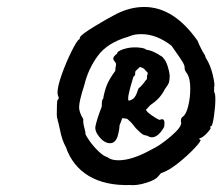

<svg xmlns="http://www.w3.org/2000/svg" viewBox="-20 -604 638 551"><path d="M169 -182Q158 -201 152 -232Q151 -237 147 -254Q146 -255 145.5 -259.5Q145 -264 144 -265Q143 -267 143 -279Q143 -311 145 -317Q149 -320 148.5 -323.5Q148 -327 147 -328Q145 -334 145 -338Q145 -356 157.5 -391Q170 -426 185.5 -457Q201 -488 207 -491Q209 -491 209 -494.5Q209 -498 210 -498Q215 -506 250 -527.5Q285 -549 314 -564Q354 -584 394 -584Q479 -584 547 -487Q550 -478 561 -457Q570 -444 570 -439Q584 -418 591 -387.5Q598 -357 594 -353Q595 -351 594.5 -346Q594 -341 595 -339Q598 -335 598 -319Q598 -298 594 -270.5Q590 -243 586 -242Q585 -242 583.5 -240.5Q582 -239 584 -238Q587 -236 574 -222Q561 -208 552 -207Q552 -207 552 -205.5Q552 -204 555 -203Q559 -201 539 -179.5Q519 -158 491.5 -136Q464 -114 442 -107L434 -98Q427 -88 400 -79.5Q373 -71 353 -73Q282 -71 235 -99Q188 -127 169 -182ZM320 -144Q359 -144 413 -174Q439 -186 470 -212.5Q501 -239 500 -252L499 -256Q499 -267 506 -270Q515 -278 520.5 -301Q526 -324 526 -349Q526 -376 519 -389Q519 -390 514 -397Q509 -404 510 -409Q510 -416 504.5 -425.5Q499 -435 472 -473Q429 -506 386 -506Q368 -506 357.5 -502Q347 -498 346 -498Q288 -481 260.5 -443.5Q233 -406 222 -360Q207 -314 207 -296Q207 -282 219 -262Q218 -252 222 -237.5Q226 -223 225 -221Q226 -215 237 -199.5Q248 -184 262.5 -170Q277 -156 288 -153Q299 -144 320 -144ZM296 -193Q280 -193 265.5 -210.5Q251 -228 254 -242Q258 -262 272 -298Q272 -320 276 -320Q279 -339 285.5 -357Q292 -375 311 -401Q311 -408 312 -412Q313 -416 313 -419Q313 -424 308 -429Q305 -432 305 -436Q305 -442 316 -450Q316 -457 334.5 -463Q353 -469 373 -468Q376 -468 383.5 -467Q391 -466 394.5 -464.5Q398 -463 401 -461Q413 -460 431 -450Q449 -440 449 -437Q456 -430 461 -414.5Q466 -399 467 -388Q467 -375 465 -368Q463 -361 453 -348Q446 -334 436.5 -323.5Q427 -313 411 -302L399 -289Q400 -284 414 -274Q428 -264 437 -260L445 -262Q452 -262 452 -251Q452 -245 451 -240Q445 -228 435.5 -219Q426 -210 416 -210Q409 -210 404 -214Q393 -216 388.5 -219Q384 -222 375 -231Q370 -235 363.5 -244Q357 -253 345 -263Q345 -263 342 -263.5Q339 -264 331 -265L323 -244Q323 -232 317 -211Q310 -193 296 -193ZM378 -351Q384 -354 398 -373Q399 -375 400.5 -375.5Q402 -376 402 -387Q404 -391 404 -393Q404 -397 399 -400Q397 -402 395 -405Q393 -408 382 -412Q382 -412 379.5 -410Q377 -408 369 -400L368 -397V-392Q368 -387 363 -384Q342 -317 350 -315Q361 -318 366 -324.5Q371 -331 373.5 -339Q376 -347 378 -351Z"/></svg>

Font: Caveat
Style: Bold
Weight: 700
Designer: Pablo Impallari
Foundry: Pablo Impallari
Version: Version 1.500; ttfautohint (v1.6)